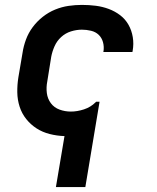

<svg xmlns="http://www.w3.org/2000/svg" viewBox="-20 -548 640 783"><path d="M208 215 243 7Q212 6 182.5 -1.5Q153 -9 129 -24.5Q105 -40 87 -62.5Q69 -85 60 -113Q51 -141 50.5 -171.5Q50 -202 55 -233L72 -333Q76 -360 86 -387Q96 -414 113.5 -437.5Q131 -461 154.5 -479.5Q178 -498 205 -509Q232 -520 259.5 -524Q287 -528 314 -528Q343 -528 370.5 -524.5Q398 -521 423.5 -511.5Q449 -502 470 -486Q491 -470 504 -447Q517 -424 521.5 -396.5Q526 -369 521 -341L520 -336H401L402 -338Q405 -358 400 -376Q395 -394 382.5 -406Q370 -418 351.5 -422.5Q333 -427 314 -427Q292 -427 269.5 -420Q247 -413 229.5 -397Q212 -381 202.5 -359.5Q193 -338 189 -317L173 -217Q168 -192 171 -168.5Q174 -145 187.5 -127Q201 -109 223 -101Q245 -93 269 -93Q295 -93 322.5 -102Q350 -111 370 -131L372 -133H386L328 215Z"/></svg>

Font: Iosevka Aile
Style: Bold Italic
Weight: 700
Italic angle: -9°
Designer: Belleve Invis
Foundry: Belleve Invis
Version: Version 28.0.1; ttfautohint (v1.8.4)